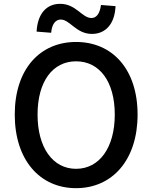

<svg xmlns="http://www.w3.org/2000/svg" viewBox="-20 -969 794 1002"><path d="M460 -792C530 -792 579 -843 583 -937L507 -943C501 -897 483 -875 457 -875C408 -875 377 -949 294 -949C223 -949 176 -898 171 -804L247 -798C251 -845 271 -867 297 -867C345 -867 377 -792 460 -792ZM377 13C566 13 698 -134 698 -371C698 -608 566 -750 377 -750C188 -750 57 -608 57 -371C57 -134 188 13 377 13ZM377 -88C255 -88 176 -199 176 -371C176 -544 255 -649 377 -649C499 -649 579 -544 579 -371C579 -199 499 -88 377 -88Z"/></svg>

Font: Noto Sans JP Medium
Style: Regular
Weight: 500
Designer: Ryoko NISHIZUKA  (kana, bopomofo & ideographs); Paul D. Hunt (Latin, Greek & Cyrillic); Sandoll Communications , Soo-you
Foundry: Adobe
Version: Version 2.002;hotconv 1.0.116;makeotfexe 2.5.65601